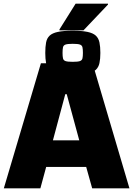

<svg xmlns="http://www.w3.org/2000/svg" viewBox="-20 -1036 732 1056"><path d="M1 0 205 -688H489L692 0H487L454 -118H234L202 0ZM271 -264H416L347 -518H339ZM380 -625Q328 -625 298 -631.5Q268 -638 253 -652Q238 -666 233.5 -689Q229 -712 229 -745Q229 -779 233.5 -802.5Q238 -826 253 -840Q268 -854 298 -860.5Q328 -867 380 -867Q431 -867 461.5 -860.5Q492 -854 507 -840Q522 -826 527 -802.5Q532 -779 532 -745Q532 -712 527 -689Q522 -666 507 -652Q492 -638 461.5 -631.5Q431 -625 380 -625ZM380 -696Q408 -696 419.5 -700Q431 -704 433.5 -715Q436 -726 436 -745Q436 -765 433.5 -776Q431 -787 419.5 -791Q408 -795 380 -795Q352 -795 340.5 -791Q329 -787 326.5 -776Q324 -765 324 -745Q324 -726 326.5 -715Q329 -704 340.5 -700Q352 -696 380 -696ZM307 -869V-874L396 -1016H574V-1011L439 -869Z"/></svg>

Font: Saira Thin ExtraBold
Style: Regular
Weight: 800
Version: Version 1.101